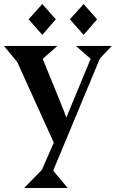

<svg xmlns="http://www.w3.org/2000/svg" viewBox="-20 -718 575 953"><path d="M190 -698 257 -622 190 -545 122 -622ZM395 -698 462 -622 395 -545 327 -622ZM265 -490 192 -426 297 -168 309 -134 430 -426 357 -490H535L476 -428L244 129L316 215H100L188 125L247 -10L66 -409L0 -490Z"/></svg>

Font: Bluu Next Cyrillic
Style: Bold
Weight: 700
Designer: Igor Stepanchenko
Foundry: Igor Stepanchenko
Version: Version 1.000